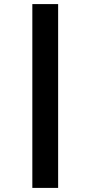

<svg xmlns="http://www.w3.org/2000/svg" viewBox="-20 -780 442 938"><path d="M138 138V-760H264V138Z"/></svg>

Font: IBM Plex Sans Arabic
Style: Bold
Weight: 700
Designer: Mike Abbink, Paul van der Laan, Pieter van Rosmalen, Wael Morcos, Khajak Apelian
Foundry: Bold Monday
Version: Version 1.2